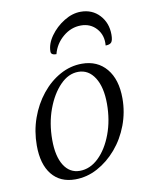

<svg xmlns="http://www.w3.org/2000/svg" viewBox="-80 -737 628 807"><g transform="rotate(-10 234.5 -333.0)"><path d="M176 12Q112 12 76.5 -32Q41 -76 41 -156Q41 -217 60.5 -272Q80 -327 114.5 -370Q149 -413 193.5 -437.5Q238 -462 287 -462Q353 -462 391.5 -416Q430 -370 430 -289Q430 -230 409.5 -175.5Q389 -121 353 -79Q317 -37 271.5 -12.5Q226 12 176 12ZM201 -20Q245 -20 281.5 -55Q318 -90 340 -149Q362 -208 362 -278Q362 -349 336 -390Q310 -431 266 -431Q224 -431 188.5 -394.5Q153 -358 131 -298.5Q109 -239 109 -168Q109 -98 133.5 -59Q158 -20 201 -20ZM320 -678Q369 -678 400 -644.5Q431 -611 431 -561Q431 -537 424 -528.5Q417 -520 399 -520Q403 -563 377.5 -592Q352 -621 311 -621Q269 -621 234.5 -592Q200 -563 189 -520Q166 -520 166 -535Q166 -568 189.5 -601Q213 -634 248.5 -656Q284 -678 320 -678Z"/></g></svg>

Font: Petrona Light
Style: Italic
Weight: 300
Italic angle: -9°
Designer: Ringo R. Seeber
Foundry: Ringo R. Seeber
Version: Version 2.001; ttfautohint (v1.8.3)